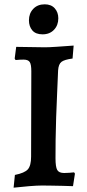

<svg xmlns="http://www.w3.org/2000/svg" viewBox="-20 -859 404 889"><path d="M43 10 49 -49Q94 -58 109 -75Q124 -92 124 -134L125 -529Q125 -561 117.5 -572Q110 -583 89 -583Q82 -583 71 -582.5Q60 -582 52 -581L48 -588L55 -642Q86 -642 123 -641Q160 -640 188 -640Q207 -640 243.5 -642.5Q280 -645 321 -648L316 -588Q278 -583 264.5 -572.5Q251 -562 249 -533Q247 -483 244.5 -427Q242 -371 240 -315.5Q238 -260 237.5 -211Q237 -162 237 -126Q237 -86 245 -72Q253 -58 277 -58Q289 -58 301.5 -59Q314 -60 323 -61L327 -55L318 3Q297 2 270 1.5Q243 1 217 0.5Q191 0 175 0Q152 0 115 3Q78 6 43 10ZM177 -700Q145 -700 129.5 -718.5Q114 -737 114 -765Q114 -797 134 -818Q154 -839 187 -839Q217 -839 233.5 -820.5Q250 -802 250 -774Q250 -742 230 -721Q210 -700 177 -700Z"/></svg>

Font: Alegreya SemiBold
Style: Regular
Weight: 600
Designer: Juan Pablo del Peral
Foundry: Huerta Tipografica
Version: Version 2.009